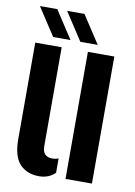

<svg xmlns="http://www.w3.org/2000/svg" viewBox="-87 -828 630 893"><g transform="rotate(10 227.5 -381.0)"><path d="M36.1 -144.9V-600H160.9V-134.4Q160.9 -107.7 172.6 -95.2Q184.3 -82.7 208.5 -82.7Q221.9 -82.7 236.6 -88.1V-20.5Q206.8 9.1 160.9 9.1Q103.4 9.1 69.8 -26.7Q36.1 -62.5 36.1 -144.9ZM284.7 0V-600H409.5V0ZM113.6 -640 27.9 -771.1H109.9L195.6 -640ZM241.9 -640 156.3 -771.1H238.3L324 -640Z"/></g></svg>

Font: Big Shoulders Stencil Display SC Thin
Style: Regular
Weight: 100
Designer: Patric King
Foundry: XO Type Co
Version: Version 2.001